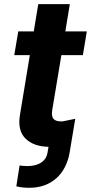

<svg xmlns="http://www.w3.org/2000/svg" viewBox="-20 -696 436 920"><path d="M48.3 -431.8 67.5 -545.5H141.7L163.4 -676.1H314.6L293 -545.5H396L377.1 -431.8H274.1L230.1 -167.6Q227.6 -152 229.6 -141.7Q231.5 -131.4 237.4 -125.4Q243.3 -119.3 252.3 -116.8Q261.4 -114.3 272.7 -114.3Q274.5 -114.3 276.8 -114.3Q279.1 -114.3 281.6 -114.7L340.6 -126.8L313.9 33.4Q307.5 72.1 291.5 103.5Q275.6 134.9 250.9 157.3Q226.2 179.7 193.4 191.8Q160.5 203.8 120.4 203.8Q103 203.8 88.1 202.2Q73.2 200.6 58.2 196.7L73.9 96.9Q82 98 91.3 98.9Q100.5 99.8 111.9 99.8Q126.1 99.8 141.7 96.9Q157.3 94.1 171 86.8Q184.7 79.5 194.8 66.6Q204.9 53.6 208.1 33.4L212.4 7.5Q139.2 6 100.5 -33.7Q62.9 -72.8 76 -147.7L122.9 -431.8Z"/></svg>

Font: Inter P
Style: Bold Italic
Weight: 700
Italic angle: 9.39999°
Designer: Rasmus Andersson
Foundry: rsms
Version: Version 3.018;git-588b23468